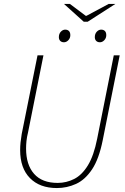

<svg xmlns="http://www.w3.org/2000/svg" viewBox="-20 -940 634 972"><path d="M268 12Q181 12 131.5 -38.5Q82 -89 82 -180Q82 -200 84 -219Q86 -238 90 -262L170 -660H200L122 -270Q116 -246 114 -226Q112 -206 112 -188Q112 -106 152.5 -60Q193 -14 272 -14Q316 -14 355.5 -34Q395 -54 425 -103Q455 -152 472 -238L556 -660H586L500 -230Q481 -135 446 -82.5Q411 -30 365 -9Q319 12 268 12ZM304 -726Q292 -726 285 -733Q278 -740 278 -752Q278 -769 288 -779.5Q298 -790 310 -790Q322 -790 329 -783Q336 -776 336 -762Q336 -747 326 -736.5Q316 -726 304 -726ZM486 -726Q474 -726 467 -733Q460 -740 460 -752Q460 -769 470 -779.5Q480 -790 492 -790Q504 -790 511 -783Q518 -776 518 -762Q518 -747 508 -736.5Q498 -726 486 -726ZM404 -830 304 -920H334L414 -860H418L530 -920H564L424 -830Z"/></svg>

Font: Source Sans 3 ExtraLight ExtraLight
Style: Italic
Weight: 250
Italic angle: -11°
Version: Version 3.052;hotconv 1.1.0;makeotfexe 2.6.0